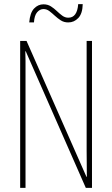

<svg xmlns="http://www.w3.org/2000/svg" viewBox="-20 -964 544 933"><path d="M427 -51H397L105 -715H103Q104 -695 104 -668Q104 -641 104 -599V-51H78V-765H109L400 -105H402Q402 -139 401.5 -174.5Q401 -210 401 -232V-765H427ZM122 -855Q126 -902 145.5 -922.5Q165 -943 191 -943Q212 -943 227.5 -933Q243 -923 256 -910.5Q269 -898 282.5 -888Q296 -878 312 -878Q355 -878 360 -944H382Q381 -898 360.5 -876.5Q340 -855 312 -855Q291 -855 275.5 -865Q260 -875 246.5 -887.5Q233 -900 220 -910Q207 -920 191 -920Q174 -920 160.5 -904.5Q147 -889 145 -855Z"/></svg>

Font: Noto Sans Tamil UI ExtraCondensed Thin
Style: Regular
Weight: 100
Width: 2
Designer: Jelle Bosma - Monotype Design Team
Foundry: Monotype Imaging Inc.
Version: Version 2.004; ttfautohint (v1.8.4.7-5d5b)